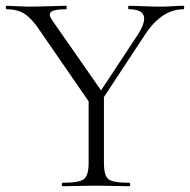

<svg xmlns="http://www.w3.org/2000/svg" viewBox="-25 -645 658 665"><path d="M611 -625Q613 -625 613 -619Q613 -613 611 -613Q534 -613 476 -523L335 -309V-81Q335 -37 350.5 -24.5Q366 -12 423 -12Q426 -12 426 -6Q426 0 423 0Q409 0 370.5 -1Q332 -2 308 -2Q284 -2 245 -1Q206 0 192 0Q189 0 189 -6Q189 -12 192 -12Q249 -12 265.5 -24.5Q282 -37 282 -81V-294L111 -542Q85 -581 60 -597Q35 -613 -2 -613Q-5 -613 -5 -619Q-5 -625 -2 -625Q9 -625 34.5 -623.5Q60 -622 71 -622Q100 -622 144.5 -623.5Q189 -625 204 -625Q206 -625 206 -619Q206 -613 204 -613Q163 -613 152 -604Q141 -595 157 -573L325 -332L453 -526Q508 -613 421 -613Q419 -613 419 -619Q419 -625 421 -625Q437 -625 471.5 -623.5Q506 -622 533 -622Q550 -622 573 -623.5Q596 -625 611 -625Z"/></svg>

Font: t
Style: Regular
Weight: 300
Designer: Christian Thalmann (Catharsis Fonts)
Version: Version 1.000;PS 002.000;hotconv 1.0.88;makeotf.lib2.5.64775